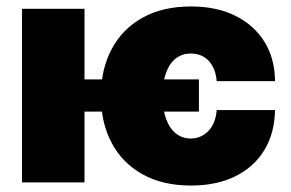

<svg xmlns="http://www.w3.org/2000/svg" viewBox="-20 -570 908 600"><path d="M601.6 -321.8V-221.2H166V-321.8ZM244.1 -542.5V0H48.8V-542.5ZM576.7 9.8Q488.3 9.8 425.3 -25.4Q362.3 -60.5 328.9 -123.5Q295.4 -186.5 295.4 -270Q295.4 -353.5 328.9 -416.5Q362.3 -479.5 425.3 -514.6Q488.3 -549.8 576.7 -549.8Q656.7 -549.8 715.3 -520.8Q773.9 -491.7 806.4 -439.5Q838.9 -387.2 839.4 -316.4H657.2Q654.8 -344.7 643.8 -364Q632.8 -383.3 615.5 -393.1Q598.1 -402.8 576.2 -402.8Q550.3 -402.8 530.5 -388.2Q510.7 -373.5 499.5 -344.2Q488.3 -314.9 488.3 -271Q488.3 -227.1 499.5 -197.3Q510.7 -167.5 530.5 -152.3Q550.3 -137.2 576.2 -137.2Q608.4 -137.2 631.1 -160.6Q653.8 -184.1 657.2 -226.1H839.4Q838.4 -154.8 806.4 -101.6Q774.4 -48.3 715.8 -19.3Q657.2 9.8 576.7 9.8Z"/></svg>

Font: Inter 16pt Black
Style: Regular
Weight: 900
Version: Version 4.001;git-66647c0bb